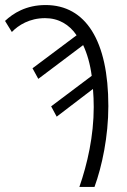

<svg xmlns="http://www.w3.org/2000/svg" viewBox="-21 -742 504 762"><path d="M294 0H354C384 -82 409 -201 409 -321C409 -581 319 -722 160 -722C82 -722 31 -689 -1 -659L26 -615C52 -642 96 -670 158 -670C211 -670 254 -645 283 -602L108 -471L131 -429L309 -563C325 -529 337 -487 343 -441L182 -320L204 -279L348 -389C350 -365 351 -340 351 -317C351 -203 326 -92 294 0Z"/></svg>

Font: Noto Sans Display SemiCondensed Light
Style: Regular
Weight: 300
Width: 4
Designer: Monotype Design Team
Foundry: Monotype Imaging Inc.
Version: Version 1.900